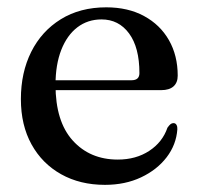

<svg xmlns="http://www.w3.org/2000/svg" viewBox="-20 -493 541 524"><path d="M465 -286.5Q465 -267.5 453.5 -257.2Q442 -247 420 -247H102.5V-274H339Q360.5 -274 360.5 -293.5Q360.5 -363.5 332.2 -401.8Q304 -440 257 -440Q219.5 -440 191.2 -418.5Q163 -397 147.2 -356.8Q131.5 -316.5 131.5 -261.5Q131.5 -161.5 178.5 -109.5Q225.5 -57.5 301.5 -57.5Q351 -57.5 387.2 -81.2Q423.5 -105 437 -144.5Q442 -151.5 445.5 -154.2Q449 -157 453.5 -157Q459 -157 461.8 -152Q464.5 -147 464 -140Q461 -98 434.8 -63.8Q408.5 -29.5 365 -9Q321.5 11.5 266.5 11.5Q198.5 11.5 146.8 -17.5Q95 -46.5 66 -99Q37 -151.5 37 -222.5Q37 -295 65.2 -351.5Q93.5 -408 146 -440.5Q198.5 -473 270 -473Q329.5 -473 373.2 -449.2Q417 -425.5 441 -383.5Q465 -341.5 465 -286.5Z"/></svg>

Font: Fraunces 48pt
Style: Regular
Weight: 400
Version: Version 1.000;[b76b70a41]